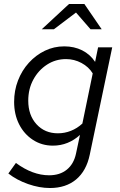

<svg xmlns="http://www.w3.org/2000/svg" viewBox="-20 -726 605 965"><path d="M231 219Q178 219 121 199Q64 179 22 146L60 93Q144 155 227 155Q281 155 316 126.5Q351 98 362 46L382 -48Q354 -22 319.5 -8Q285 6 246 6Q190 6 145.5 -23Q101 -52 76 -101.5Q51 -151 51 -214Q51 -271 70.5 -321.5Q90 -372 125 -410.5Q160 -449 205.5 -471Q251 -493 303 -493Q353 -493 393 -473Q433 -453 458 -415L473 -488H544L431 52Q414 133 362.5 176Q311 219 231 219ZM271 -56Q305 -56 336.5 -68.5Q368 -81 394 -105L446 -357Q426 -390 389.5 -409.5Q353 -429 312 -429Q259 -429 216 -401Q173 -373 147.5 -326Q122 -279 122 -220Q122 -147 163.5 -101.5Q205 -56 271 -56ZM190 -579 327 -706H404L491 -579H435L362 -663L251 -579Z"/></svg>

Font: Red Hat Text
Style: Italic
Weight: 400
Italic angle: -12°
Designer: Pentagram, MCKL
Foundry: Pentagram, MCKL
Version: Version 1.023